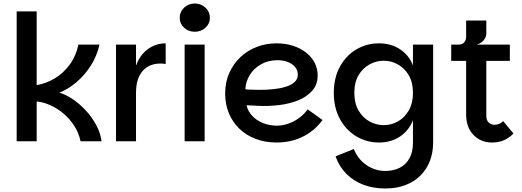

<svg xmlns="http://www.w3.org/2000/svg" viewBox="-20 -805 2976 1094"><path d="M75 0V-740H189V-320Q242 -329 290.5 -357.5Q339 -386 375.5 -434.5Q412 -483 427 -551H547Q532 -485 497 -430.5Q462 -376 415.5 -336.5Q369 -297 318 -277Q356 -266 395 -239.5Q434 -213 468.5 -176Q503 -139 527.5 -94Q552 -49 559 0H439Q429 -48 403.5 -87.5Q378 -127 343.5 -156.5Q309 -186 269 -204.5Q229 -223 189 -227V0Z M641 0V-551H755V0ZM722 -278 755 -430Q775 -489 820.5 -523.5Q866 -558 924 -558V-440Q916 -442 908.5 -442.5Q901 -443 893 -443Q852 -443 821 -424.5Q790 -406 772.5 -369.5Q755 -333 755 -278Z M1032 0V-551H1146V0ZM1090 -624Q1054 -624 1029 -647Q1004 -670 1004 -704Q1004 -738 1029 -761.5Q1054 -785 1090 -785Q1125 -785 1150.5 -761.5Q1176 -738 1176 -704Q1176 -670 1150.5 -647Q1125 -624 1090 -624Z M1557 7Q1490 7 1435.5 -14Q1381 -35 1342.5 -73Q1304 -111 1283.5 -161.5Q1263 -212 1263 -272Q1263 -337 1286.5 -389.5Q1310 -442 1350.5 -480Q1391 -518 1444 -538Q1497 -558 1555 -558Q1607 -558 1650 -544Q1693 -530 1724.5 -505Q1756 -480 1773 -447Q1790 -414 1790 -376Q1790 -323 1759 -288Q1728 -253 1678 -233Q1628 -213 1568 -206Q1508 -199 1449 -202Q1439 -203 1424 -203.5Q1409 -204 1397.5 -204.5Q1386 -205 1385 -205Q1392 -172 1416.5 -145.5Q1441 -119 1478 -104Q1515 -89 1557 -89Q1591 -89 1624.5 -101Q1658 -113 1686 -134Q1714 -155 1733 -182L1818 -121Q1785 -77 1743.5 -48.5Q1702 -20 1655 -6.5Q1608 7 1557 7ZM1459 -293Q1496 -293 1534 -296.5Q1572 -300 1604.5 -309.5Q1637 -319 1657 -336Q1677 -353 1677 -380Q1677 -403 1662.5 -421.5Q1648 -440 1622 -451Q1596 -462 1561 -462Q1509 -462 1468 -439Q1427 -416 1403.5 -378Q1380 -340 1378 -296Q1392 -295 1413 -294Q1434 -293 1459 -293Z M2175 269Q2108 269 2051.5 248Q1995 227 1954 186Q1913 145 1892 86L1996 44Q2019 102 2068 135.5Q2117 169 2175 169Q2222 169 2257.5 151Q2293 133 2313 97Q2333 61 2333 8V-120Q2310 -61 2259 -27Q2208 7 2140 7Q2068 7 2009.5 -28.5Q1951 -64 1916.5 -127.5Q1882 -191 1882 -276Q1882 -361 1916.5 -424.5Q1951 -488 2009.5 -523Q2068 -558 2140 -558Q2208 -558 2259 -524.5Q2310 -491 2333 -432V-551H2448V6Q2448 64 2429.5 112Q2411 160 2376 195Q2341 230 2290.5 249.5Q2240 269 2175 269ZM2166 -92Q2209 -92 2247 -113Q2285 -134 2309 -175.5Q2333 -217 2333 -276Q2333 -336 2309 -376.5Q2285 -417 2247 -438Q2209 -459 2166 -459Q2124 -459 2085.5 -438Q2047 -417 2023 -376.5Q1999 -336 1999 -276Q1999 -217 2023 -175.5Q2047 -134 2085.5 -113Q2124 -92 2166 -92Z M2783 7Q2720 7 2678 -36Q2636 -79 2636 -153V-458H2551V-551H2885V-458H2751V-146Q2751 -118 2765.5 -106Q2780 -94 2797 -94Q2812 -94 2824 -99Q2836 -104 2847 -115L2906 -44Q2878 -17 2849 -5Q2820 7 2783 7ZM2592 -508V-551Q2613 -551 2624.5 -563Q2636 -575 2636 -596V-688H2751V-615Q2751 -601 2744 -587.5Q2737 -574 2724.5 -564.5Q2712 -555 2697 -551Z"/></svg>

Font: Parkinsans Light Medium
Style: Regular
Weight: 500
Version: Version 1.000